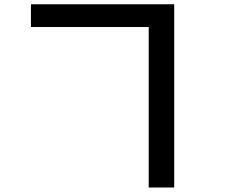

<svg xmlns="http://www.w3.org/2000/svg" viewBox="-20 -795 1040 882"><path d="M122.1 -775.4H780.3V66.4H663.1V-670.9H122.1Z"/></svg>

Font: RobotoJAA
Style: Medium
Weight: 500
Version: Version 2.05; 2016-11-05